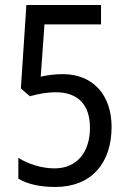

<svg xmlns="http://www.w3.org/2000/svg" viewBox="-20 -734 512 764"><path d="M230 -439C199 -439 168 -435 142 -429L157 -637H382V-714H85L63 -382L99 -351C130 -360 168 -367 201 -367C290 -367 338 -318 338 -225C338 -131 288 -64 197 -64C148 -64 94 -80 53 -106V-23C90 -1 140 10 200 10C344 10 424 -85 424 -229C424 -356 350 -439 230 -439Z"/></svg>

Font: Noto Sans Khmer UI Condensed
Style: Regular
Weight: 400
Width: 3
Designer: Danh Hong and the Monotype Design Team
Foundry: Monotype Imaging Inc.
Version: Version 2.002